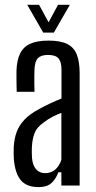

<svg xmlns="http://www.w3.org/2000/svg" viewBox="-20 -777 404 804"><path d="M142 6.5Q91 6.5 67 -22.5Q43 -51.5 38 -110.5Q37.5 -123 37.2 -136Q37 -149 37.5 -160.5Q39.5 -196.5 50 -224.8Q60.5 -253 83 -276.5Q105.5 -300 145 -321Q167 -333 190.2 -344Q213.5 -355 237.5 -364.5V-485.5Q237.5 -517.5 225.2 -532.2Q213 -547 181 -547Q153 -547 139.5 -534.2Q126 -521.5 124.5 -487.5Q124 -476.5 123.8 -459.2Q123.5 -442 123.8 -424Q124 -406 124.5 -392.5H50Q49.5 -410 49 -435.2Q48.5 -460.5 49 -480.5Q50.5 -525 64.2 -553Q78 -581 107 -594Q136 -607 183.5 -607Q232.5 -607 261 -593Q289.5 -579 301.5 -548.8Q313.5 -518.5 313.5 -470V0H237V-55.5H224.5Q213 -25.5 194.2 -9.5Q175.5 6.5 142 6.5ZM169 -52Q193.5 -52 210.5 -66.2Q227.5 -80.5 237 -107.5V-304.5Q220 -298 201.8 -289Q183.5 -280 162.5 -264Q134 -244 124.5 -218.8Q115 -193.5 113.5 -160.5Q113 -151.5 113.2 -139.8Q113.5 -128 114 -116Q116.5 -85 130.8 -68.5Q145 -52 169 -52ZM161 -640.5 94 -757H143.5L183.5 -683.5L223 -757H272.5L205.5 -640.5Z"/></svg>

Font: Big Shoulders Display Thin Medium
Style: Regular
Weight: 500
Version: Version 2.002